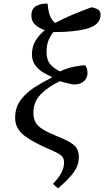

<svg xmlns="http://www.w3.org/2000/svg" viewBox="-20 -823 571 1052"><path d="M298 209 270 185Q298 155 310.5 134Q323 113 327 97Q331 81 331 66Q331 41 313.5 27.5Q296 14 258 -2Q162 -42 112.5 -80.5Q63 -119 63 -177Q63 -234 93 -274.5Q123 -315 169 -344.5Q215 -374 262 -397L263 -402Q242 -411 216.5 -426Q191 -441 173 -465.5Q155 -490 155 -526Q155 -566 174 -598.5Q193 -631 226 -658Q195 -668 173.5 -687Q152 -706 152 -738Q152 -776 179.5 -790.5Q207 -805 241 -803Q244 -759 255 -734Q266 -709 282 -697Q324 -720 375 -741.5Q426 -763 481 -783Q509 -778 520 -769Q531 -760 531 -743Q531 -688 461 -667.5Q391 -647 272 -647Q256 -627 245.5 -601Q235 -575 235 -538Q235 -495 255.5 -471Q276 -447 309 -432Q347 -450 388 -458Q429 -466 447 -465Q456 -453 458 -439.5Q460 -426 459 -415Q455 -388 435 -374Q415 -360 388 -360Q378 -360 355 -365.5Q332 -371 308 -378Q244 -348 203.5 -306.5Q163 -265 163 -205Q163 -175 174.5 -153.5Q186 -132 214.5 -114.5Q243 -97 292 -77Q349 -55 380.5 -32Q412 -9 412 38Q412 81 385 119.5Q358 158 298 209Z"/></svg>

Font: NotoSerif-Italic
Style: Regular
Weight: 400
Italic angle: -12°
Designer: Monotype Design Team
Foundry: Monotype Imaging Inc.
Version: Version 2.007; ttfautohint (v1.8) -l 8 -r 50 -G 200 -x 14 -D